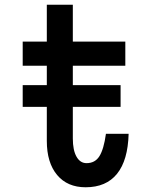

<svg xmlns="http://www.w3.org/2000/svg" viewBox="-20 -776 640 812"><path d="M288 -756V-600H510V-498H288V-190Q288 -141 303.5 -113.5Q319 -86 346 -86Q382 -86 400.5 -115.5Q419 -145 428 -210H524Q521 -98 475 -41Q429 16 342 16Q265 16 221.5 -36Q178 -88 178 -180V-498H76V-600H178V-756ZM76 -324V-416H490V-324Z"/></svg>

Font: Martian Mono Condensed
Style: Regular
Weight: 400
Width: 3
Designer: Roman Shamin
Foundry: Evil Martians
Version: Version 1.000